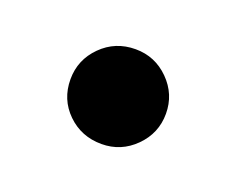

<svg xmlns="http://www.w3.org/2000/svg" viewBox="-42 -551 318 259"><g transform="rotate(20 117.0 -421.0)"><path d="M118 -489Q146 -489 166 -469Q186 -449 186 -421Q186 -393 166 -373Q146 -353 118 -353Q89 -353 69 -372.5Q49 -392 49 -421Q49 -449 69 -469Q89 -489 118 -489Z"/></g></svg>

Font: GFS Gazis
Style: Regular
Weight: 400
Designer: George Matthiopoulos
Foundry: George Matthiopoulos
Version: Version 1.0